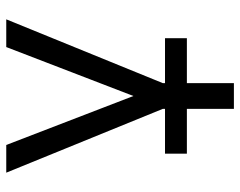

<svg xmlns="http://www.w3.org/2000/svg" viewBox="-98 -460 782 626"><g transform="rotate(-90 293.0 -147.0)"><path d="M105 71.3H251V224.6H335V71.3H481.4V0H335V-7.3L543 -517.6H452.6L293 -103L133.3 -517.6H43L251 -7.3V0H105Z"/></g></svg>

Font: Cascadia Code SemiLight
Style: Regular
Weight: 350
Monospace: yes
Designer: Aaron Bell
Foundry: Saja Typeworks
Version: Version 2404.023